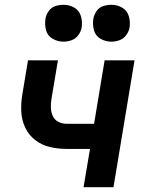

<svg xmlns="http://www.w3.org/2000/svg" viewBox="-20 -782 616 802"><path d="M329 0H454L542 -530H417L373 -265H258Q240 -265 224 -273Q208 -281 200.5 -297.5Q193 -314 192.5 -332.5Q192 -351 195 -369L222 -530H97L73 -386Q67 -350 69 -314.5Q71 -279 85.5 -248.5Q100 -218 127 -197Q154 -176 188 -168Q222 -160 258 -160H356ZM445 -608Q462 -608 479 -614Q496 -620 507 -635Q518 -650 521 -666Q525 -691 518 -714.5Q511 -738 490.5 -750Q470 -762 445 -762Q428 -762 411 -756.5Q394 -751 383.5 -736Q373 -721 370 -704Q366 -679 372.5 -655.5Q379 -632 400 -620Q421 -608 445 -608ZM245 -608Q262 -608 279 -614Q296 -620 307 -635Q318 -650 321 -666Q325 -691 318 -714.5Q311 -738 290.5 -750Q270 -762 245 -762Q228 -762 211 -756.5Q194 -751 183.5 -736Q173 -721 170 -704Q166 -679 172.5 -655.5Q179 -632 200 -620Q221 -608 245 -608Z"/></svg>

Font: Iosevka Sparkle
Style: Bold Italic
Weight: 700
Italic angle: -9°
Designer: Belleve Invis
Foundry: Belleve Invis
Version: Version 4.5.0; ttfautohint (v1.8.3)